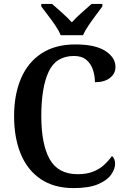

<svg xmlns="http://www.w3.org/2000/svg" viewBox="-20 -951 645 981"><path d="M356 10Q256 10 188 -36Q120 -82 86 -164.5Q52 -247 52 -358Q52 -467 87 -549.5Q122 -632 192 -678Q262 -724 365 -724Q467 -724 518.5 -690.5Q570 -657 570 -609Q570 -575 542 -553Q514 -531 465 -531Q465 -563 455 -594Q445 -625 421.5 -645Q398 -665 358 -665Q266 -665 228.5 -584.5Q191 -504 191 -358Q191 -214 234 -137.5Q277 -61 377 -61Q424 -61 457 -74.5Q490 -88 513 -109.5Q536 -131 552 -154Q568 -141 568 -114Q568 -88 548 -59Q528 -30 481.5 -10Q435 10 356 10ZM290 -771Q281 -794 263 -820.5Q245 -847 225 -873Q205 -899 191 -918V-931H246Q268 -912 297 -886Q326 -860 347 -837Q368 -860 397 -886Q426 -912 448 -931H503V-918Q489 -899 469.5 -873Q450 -847 432 -820.5Q414 -794 404 -771Z"/></svg>

Font: Noto Serif Lao SemiCondensed SemiBold
Style: Regular
Weight: 600
Width: 4
Designer: Monotype Design Team
Foundry: Monotype Imaging Inc.
Version: Version 2.003; ttfautohint (v1.8.4.7-5d5b)